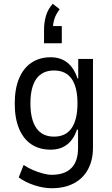

<svg xmlns="http://www.w3.org/2000/svg" viewBox="-20 -808 593 1016"><path d="M254 188Q210 188 162.5 172.5Q115 157 79 131L105 65Q129 81 155 92Q181 103 207 110Q233 117 254 117Q322 117 357.5 81.5Q393 46 393 -25V-122H387Q371 -72 336 -44Q301 -16 248 -16Q189 -16 146.5 -44Q104 -72 81 -127Q58 -182 58 -260Q58 -338 81 -393Q104 -448 147 -476.5Q190 -505 248 -505Q301 -505 336.5 -476.5Q372 -448 390 -393H394V-496H472V-27Q472 39 446 87.5Q420 136 371 162Q322 188 254 188ZM266 -85Q328 -85 359 -130Q390 -175 390 -261Q390 -347 359 -391Q328 -435 266 -435Q204 -435 172.5 -391Q141 -347 141 -261Q141 -175 172.5 -130Q204 -85 266 -85ZM213 -579V-649Q213 -690 223.5 -725Q234 -760 259 -788L296 -759Q277 -735 268.5 -709.5Q260 -684 260 -658L246 -670H307V-579Z"/></svg>

Font: Nunito Sans 7pt Condensed
Style: Regular
Weight: 400
Width: 3
Designer: Vernon Adams
Foundry: Vernon Adams
Version: Version 3.101;gftools[0.9.27]